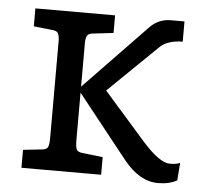

<svg xmlns="http://www.w3.org/2000/svg" viewBox="-42 -523 599 576"><g transform="rotate(5 257.5 -235.0)"><path d="M199 -240V-98Q199 -76 203 -68.5Q207 -61 222 -60L282 -53V0H42V-54L97 -60Q112 -61 116 -68.5Q120 -76 120 -98V-393Q119 -408 114.5 -413.5Q110 -419 97 -420L42 -426V-480H282V-427L222 -420Q209 -419 204.5 -413.5Q200 -408 199 -393V-258L387 -453Q413 -480 450 -480H491V-419Q445 -419 421 -395L275 -253L400 -111Q453 -51 484 -51Q505 -51 515 -56L511 -3Q487 10 454 10Q398 10 350 -50Z"/></g></svg>

Font: Enriqueta
Style: Regular
Weight: 400
Designer: Viviana Monsalve, Gustavo Ibarra
Foundry: Viviana Monsalve, Gustavo Ibarra
Version: Version 1.002